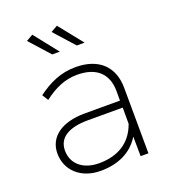

<svg xmlns="http://www.w3.org/2000/svg" viewBox="-136 -845 839 946"><g transform="rotate(-20 283.5 -372.0)"><path d="M241 -620 142 -745 107 -725 201 -620ZM371 -620 271 -745 236 -725 330 -620ZM480 0 478 -346C477 -454 410 -522 287 -522C208 -522 148 -493 86 -448L106 -416C161 -458 216 -484 281 -484C385 -484 436 -431 437 -343V-292H252C132 -292 58 -239 58 -152C58 -64 127 1 230 1C320 1 394 -31 438 -103L439 0ZM236 -37C151 -37 98 -84 98 -153C98 -220 154 -255 256 -255H438V-170C406 -79 333 -37 236 -37Z"/></g></svg>

Font: Montserrat ExtraLight
Style: Regular
Weight: 250
Designer: Julieta Ulanovsky
Foundry: Julieta Ulanovsky
Version: Version 4.000